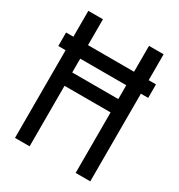

<svg xmlns="http://www.w3.org/2000/svg" viewBox="-187 -924 974 1047"><g transform="rotate(30 300.0 -400.0)"><path d="M17 -552V-637H583V-552ZM445 0V-800H537V0ZM63 0V-800H155V0ZM92 -381V-465H508V-381Z"/></g></svg>

Font: Victor Mono SemiBold
Style: Regular
Weight: 600
Monospace: yes
Designer: Rune Bjørnerås
Version: Version 1.561;gftools[0.9.30]